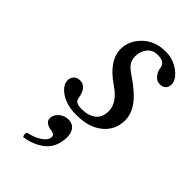

<svg xmlns="http://www.w3.org/2000/svg" viewBox="-210 -502 797 797"><g transform="rotate(45 188.5 -104.0)"><path d="M173.8 9.8Q123.5 6.8 91.3 -16.1Q59.1 -39.1 59.1 -67.9Q59.1 -79.6 68.1 -91.3Q77.1 -103 96.2 -103Q116.7 -103 128.9 -86.9Q140.6 -70.3 143.1 -49.8Q145 -34.2 155 -28.6Q165 -22.9 186 -22.9Q223.1 -22.9 247.1 -40.8Q271 -58.6 271 -97.2Q271 -145.5 210 -187Q123 -246.1 123 -314Q123 -362.8 162.1 -400.9Q201.2 -439 263.2 -439Q308.1 -439 342.5 -413.1Q377 -387.2 377 -358.9Q377 -344.7 368.4 -335Q359.9 -325.2 340.8 -325.2Q322.8 -325.2 310.1 -341.1Q297.4 -356.9 294.9 -377Q291 -405.8 250 -405.8Q219.7 -405.8 203.4 -384.8Q187 -363.8 187 -335Q187 -315.9 196 -301.3Q205.1 -286.6 227.1 -272Q293 -228 319.6 -191.7Q346.2 -155.3 346.2 -118.2Q346.2 -61.5 303.7 -25.9Q261.2 9.8 189 9.8ZM177.7 45.9Q206.1 45.9 218.3 69.3Q230.5 92.8 222.2 131.8Q213.4 174.3 178.7 199.2Q144 223.6 96.2 231Q89.4 222.7 92.8 207Q129.4 199.2 152.6 183.8Q175.8 168.5 178.7 153.8Q181.6 140.1 174.8 134.8Q168 129.4 152.8 127.9Q136.7 125 126.2 116Q115.7 106.9 119.1 88.9Q123 70.8 139.6 58.3Q156.2 45.9 177.7 45.9Z"/></g></svg>

Font: Linux Libertine G
Style: Italic
Weight: 400
Italic angle: -12°
Designer: Philipp H. Poll
Foundry: Philipp H. Poll
Version: Version 5.1.3